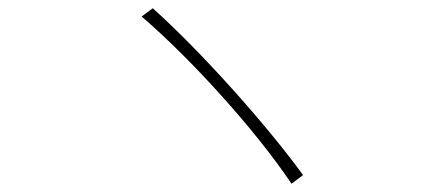

<svg xmlns="http://www.w3.org/2000/svg" viewBox="-20 -575 1040 465"><path d="M350 -555 323 -535C443 -432 599 -260 686 -130L714 -151C623 -276 466 -451 350 -555Z"/></svg>

Font: Noto Sans T Chinese Thin
Style: Regular
Weight: 100
Designer: Ryoko NISHIZUKA (kana & ideographs); Paul D. Hunt (Latin, Greek & Cyrillic); Wenlong ZHANG (bopomofo); Sandoll Communica
Foundry: Adobe Systems Incorporated
Version: Version 1.000;PS 1;hotconv 1.0.78;makeotf.lib2.5.61930